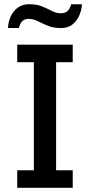

<svg xmlns="http://www.w3.org/2000/svg" viewBox="-20 -900 431 920"><path d="M62.5 0V-84H142.2V-602H62.5V-686H328.5V-602H248.8V-84H328.5V0ZM18.2 -765.8Q19.5 -793.2 30.5 -819.2Q41.5 -845.2 64 -862.5Q86.5 -879.8 120.2 -879.8Q156 -879.8 181.9 -869.1Q207.8 -858.5 228.9 -847.5Q250 -836.5 271.2 -836.5Q293 -836.5 304.6 -848.1Q316.2 -859.8 321 -879.5H372.5Q371.5 -853.5 360.4 -827.1Q349.2 -800.8 327.6 -783.1Q306 -765.5 271.8 -765.5Q236.2 -765.5 209.6 -776.5Q183 -787.5 161.5 -798.5Q140 -809.5 117.5 -809.5Q97.8 -809.5 86.9 -798.8Q76 -788 70.5 -765.8Z"/></svg>

Font: Chivo Medium
Style: Regular
Weight: 500
Designer: Hector Gatti
Foundry: Omnibus-Type
Version: Version 2.002